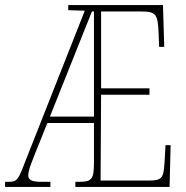

<svg xmlns="http://www.w3.org/2000/svg" viewBox="-22 -734 729 754"><path d="M-2 0H176V-20H139C102 -20 89 -28 89 -45C89 -63 97 -83 113 -124L164 -251H347V-101C347 -31 341 -20 288 -20H274V0H644L648 -164H628L624 -94C620 -40 618 -25 564 -25H373L375 -362H565V-387H375V-689H525C591 -689 598 -682 601 -600L603 -550H623L618 -714H246V-694L311 -692L80 -107C49 -26 46 -20 11 -20H-2ZM174 -276 339 -689H347V-276Z"/></svg>

Font: Noto Serif Sinhala ExtraCondensed Thin
Style: Regular
Weight: 100
Width: 2
Designer: Jelle Bosma - Monotype Design Team
Foundry: Monotype Imaging Inc.
Version: Version 2.007